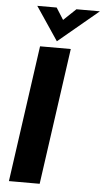

<svg xmlns="http://www.w3.org/2000/svg" viewBox="-60 -939 530 977"><g transform="rotate(5 205.0 -450.5)"><path d="M24 0 122 -697H279L181 0ZM205 -730 90 -901H189L227 -841L290 -901H410Z"/></g></svg>

Font: Hanken Grotesk Black
Style: Italic
Weight: 900
Italic angle: -8°
Designer: Alfredo Marco Pradil
Foundry: Hanken Design Co.
Version: Version 3.013